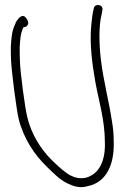

<svg xmlns="http://www.w3.org/2000/svg" viewBox="-20 -731 514 780"><path d="M24 -539C24 -523 24 -505 25 -484C27 -440 47 -284 56 -247C77 -165 122 -100 171 -53C197 -28 222 -1 254 14C279 26 305 35 337 25C412 10 445 -63 442 -155C442 -182 440 -209 435 -237C423 -319 400 -403 390 -488C383 -546 380 -624 393 -673L396 -690C401 -713 365 -719 361 -697L357 -679C355 -667 353 -651 351 -631C343 -553 355 -469 367 -400C381 -321 406 -244 406 -154C409 -80 384 -24 329 -9C304 -4 284 -9 265 -19C237 -35 214 -58 189 -82C149 -122 108 -182 91 -255C82 -288 61 -444 61 -485C60 -505 60 -523 60 -539C62 -572 63 -594 75 -620C85 -620 91 -626 94 -633C98 -643 86 -660 80 -664C70 -670 59 -661 54 -654C51 -649 43 -642 43 -636C28 -605 26 -579 24 -539Z"/></svg>

Font: Stray Cat
Style: Cn
Weight: 400
Version: Version 1.0